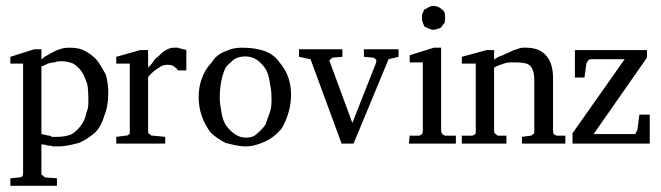

<svg xmlns="http://www.w3.org/2000/svg" viewBox="-20 -481 2212 643"><path d="M118.7 -32 137.3 -28Q140 -26.7 144.7 -26.7Q149.3 -26.7 153.3 -22.7H170.7Q200 -22.7 221.3 -32Q262.7 -61.3 269.3 -104Q276 -117.3 276 -140Q276 -184 272 -200Q268 -209.3 264 -221.3Q253.3 -249.3 225.3 -268Q205.3 -276 186.7 -276Q168 -276 162.7 -272Q156 -272 151.3 -270.7Q146.7 -269.3 140 -268Q128 -261.3 118.7 -258.7ZM334.7 -230.7Q342.7 -198.7 342.7 -170.7Q342.7 -125.3 329.3 -93.3Q318.7 -57.3 298.7 -37.3Q274.7 -16 245.3 -2.7Q201.3 9.3 177.3 9.3H156Q152 6.7 146.7 6.7H140Q130.7 2.7 118.7 2.7V100Q118.7 106.7 124 106.7Q129.3 113.3 132 113.3L170.7 116V141.3H14.7V116L44 113.3Q57.3 113.3 57.3 100V-268H14.7V-290.7L94.7 -316H118.7V-281.3Q124 -288 132.7 -292.7Q141.3 -297.3 148 -301.3Q181.3 -321.3 211.3 -321.3Q241.3 -321.3 258.7 -313.3Q285.3 -301.3 305.3 -278.7Q316 -265.3 334.7 -230.7Z M596 -316 604 -313.3V-245.3H576Q572 -252 569.3 -253.3Q566.7 -254.7 562.7 -258.7Q556 -264 540 -264Q524 -264 510.7 -253.3Q492 -242.7 476 -222.7V-40Q476 -32 482.7 -32Q482.7 -26.7 492 -26.7L533.3 -22.7V0H369.3V-22.7L401.3 -26.7Q409.3 -26.7 412 -32Q414.7 -32 414.7 -34.7V-268H369.3V-290.7L449.3 -313.3H476V-254.7Q484 -261.3 494.7 -276Q497.3 -282.7 503.3 -286.7Q509.3 -290.7 516.7 -298.7Q524 -306.7 533.3 -312Q548 -321.3 562.7 -321.3H576Q577.3 -318.7 586.7 -318.7Q586.7 -316 596 -316Z M870.7 -248Q842.7 -292 802.7 -292Q777.3 -292 762.7 -281.3Q756 -274.7 748 -268Q740 -261.3 734.7 -253.3Q716 -209.3 716 -156Q716 -142.7 717.3 -132Q718.7 -121.3 721.3 -108Q724 -85.3 734.7 -64Q766.7 -20 802.7 -20Q825.3 -20 836 -29.3Q856 -45.3 869.3 -64Q872 -72 876 -83.3Q880 -94.7 884.7 -108Q889.3 -121.3 889.3 -146Q889.3 -170.7 887.3 -182.7Q885.3 -194.7 882 -214Q878.7 -233.3 870.7 -248ZM916 -272Q954.7 -228 954.7 -164Q954.7 -113.3 930.7 -64Q924 -49.3 913.3 -40Q884 -8 833.3 5.3Q818.7 9.3 800 9.3Q778.7 9.3 734.7 -2.7Q708 -16 685.3 -37.3Q645.3 -90.7 645.3 -156Q645.3 -185.3 653.3 -210.7Q665.3 -248 689.3 -272Q704 -298.7 738.7 -310.7Q760 -321.3 790.7 -321.3Q884 -321.3 916 -272Z M1164 0H1124L1020 -282.7L981.3 -290.7V-316H1126.7V-290.7L1094.7 -288Q1092 -288 1090 -285.3Q1088 -282.7 1084.7 -280Q1081.3 -277.3 1085.3 -272L1160 -69.3L1240 -272V-281.3Q1237.3 -282.7 1234.7 -285.3Q1232 -288 1229.3 -288L1198.7 -290.7V-316H1314.7V-290.7L1281.3 -282.7Z M1457.3 -44Q1457.3 -30.7 1470.7 -26.7H1506.7V0H1349.3L1352 -26.7H1385.3Q1386.7 -28 1388 -28.7Q1389.3 -29.3 1393.3 -32Q1396 -34.7 1396 -44V-272H1352V-296L1433.3 -321.3H1457.3ZM1396 -438.7 1401.3 -449.3Q1412 -453.3 1416 -457.3Q1424 -461.3 1430.7 -461.3Q1448 -461.3 1460 -449.3Q1464 -448 1465.3 -444.7Q1466.7 -441.3 1469.3 -438.7Q1470.7 -432 1470.7 -420L1469.3 -405.3Q1466.7 -401.3 1464 -398.7Q1461.3 -396 1460 -392Q1453.3 -385.3 1448 -385.3Q1438.7 -381.3 1430.7 -381.3Q1422.7 -381.3 1401.3 -392L1396 -405.3Q1393.3 -410.7 1393.3 -416V-429.3Q1393.3 -433.3 1396 -438.7Z M1765.3 -32Q1769.3 -32 1769.3 -40V-212Q1769.3 -265.3 1737.3 -269.3Q1724 -272 1710.7 -272H1688Q1678.7 -272 1669.3 -268.7Q1660 -265.3 1652 -262.7Q1644 -260 1634.7 -254.7V-40Q1634.7 -36 1639.3 -32.7Q1644 -29.3 1644.7 -28Q1645.3 -26.7 1648 -26.7H1676V0H1526.7V-26.7H1560Q1565.3 -26.7 1572 -32Q1573.3 -34.7 1573.3 -40V-268H1526.7V-290.7L1609.3 -313.3H1634.7V-281.3Q1649.3 -292 1664 -296Q1670.7 -300 1678 -302.7Q1685.3 -305.3 1692.7 -309.3Q1700 -313.3 1706 -314.7Q1712 -316 1718 -318.7Q1724 -321.3 1732 -321.3H1741.3Q1786.7 -321.3 1809.3 -294.7Q1832 -268 1832 -221.3V-44Q1832 -30.7 1838.7 -29.3Q1841.3 -28 1844 -26.7H1873.3V0H1728V-22.7L1757.3 -26.7Q1761.3 -26.7 1765.3 -32Z M2112 -40 2114.7 -46.7 2121.3 -97.3H2156V0H1897.3V-34.7L2072 -282.7H1958.7Q1954.7 -282.7 1950.7 -279.3Q1946.7 -276 1946.7 -274Q1946.7 -272 1944 -269.3L1937.3 -221.3H1905.3V-313.3H2146.7V-288L1968 -32H2102.7Q2109.3 -32 2109.3 -34.7Q2109.3 -40 2112 -40Z"/></svg>

Font: Peddana
Style: Regular
Weight: 400
Designer: Appaji Ambarisha Darbha
Foundry: Appaji Ambarisha Darbha
Version: Version 1.0.4; ttfautohint (v1.2.25-373a) -l 7 -r 28 -G 50 -